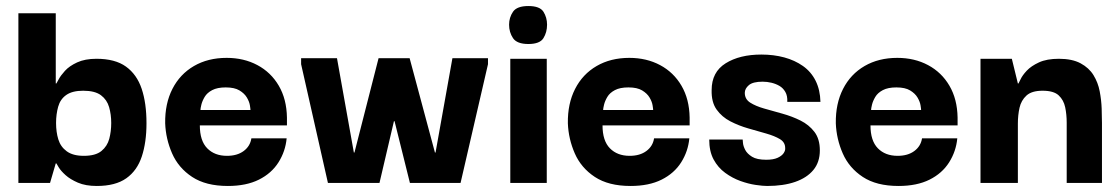

<svg xmlns="http://www.w3.org/2000/svg" viewBox="-20 -607 3713 637"><path d="M301 10Q264 10 238.5 -1Q213 -12 197.5 -26Q182 -40 175 -51.5Q168 -63 167 -65H165L146 0H41V-563H165V-330H167Q168 -331 174.5 -343.5Q181 -356 195.5 -372Q210 -388 236 -400Q262 -412 300 -412Q362 -412 398 -386Q434 -360 450 -312.5Q466 -265 466 -198Q466 -135 450.5 -88Q435 -41 399 -15.5Q363 10 301 10ZM258 -90Q297 -90 316.5 -106Q336 -122 342.5 -146.5Q349 -171 349 -199Q349 -227 342 -251.5Q335 -276 315 -291Q295 -306 256 -306Q220 -306 200 -292Q180 -278 173 -253Q166 -228 166 -199Q166 -169 173.5 -144.5Q181 -120 201.5 -105Q222 -90 258 -90Z M736 10Q663 10 617.5 -20Q572 -50 551 -98Q530 -146 528 -198Q527 -263 552 -312Q577 -361 623.5 -388Q670 -415 732 -415Q789 -415 834 -391Q879 -367 905 -322.5Q931 -278 932 -217Q932 -216 932 -206Q932 -196 932 -191H643Q643 -140 667.5 -115Q692 -90 733 -90Q767 -90 788.5 -106Q810 -122 814 -148H931Q927 -105 904 -68.5Q881 -32 839 -11Q797 10 736 10ZM645 -242H811Q811 -246 809 -258Q807 -270 799 -283.5Q791 -297 774.5 -307Q758 -317 729 -317Q701 -317 684 -308Q667 -299 659 -285.5Q651 -272 648 -259.5Q645 -247 645 -242Z M1068 0 979 -394V-414H1098L1154 -101H1156L1236 -414H1339L1423 -101H1425L1481 -414H1599V-394L1508 0H1340L1289 -205H1287L1239 0Z M1673 0V-412H1794V0ZM1733 -461Q1695 -461 1682 -480.5Q1669 -500 1669 -525Q1669 -549 1682 -568Q1695 -587 1733 -587Q1771 -587 1783 -568Q1795 -549 1795 -525Q1795 -500 1783 -480.5Q1771 -461 1733 -461Z M2072 10Q1999 10 1953.5 -20Q1908 -50 1887 -98Q1866 -146 1864 -198Q1863 -263 1888 -312Q1913 -361 1959.5 -388Q2006 -415 2068 -415Q2125 -415 2170 -391Q2215 -367 2241 -322.5Q2267 -278 2268 -217Q2268 -216 2268 -206Q2268 -196 2268 -191H1979Q1979 -140 2003.5 -115Q2028 -90 2069 -90Q2103 -90 2124.5 -106Q2146 -122 2150 -148H2267Q2263 -105 2240 -68.5Q2217 -32 2175 -11Q2133 10 2072 10ZM1981 -242H2147Q2147 -246 2145 -258Q2143 -270 2135 -283.5Q2127 -297 2110.5 -307Q2094 -317 2065 -317Q2037 -317 2020 -308Q2003 -299 1995 -285.5Q1987 -272 1984 -259.5Q1981 -247 1981 -242Z M2525 10Q2511 10 2487 6.5Q2463 3 2436.5 -6.5Q2410 -16 2386 -33.5Q2362 -51 2347.5 -78Q2333 -105 2333 -144H2444Q2444 -143 2445 -132.5Q2446 -122 2452.5 -109.5Q2459 -97 2475 -87Q2491 -77 2522 -77Q2546 -77 2560 -83.5Q2574 -90 2580 -99Q2586 -108 2585 -116Q2585 -135 2567.5 -145.5Q2550 -156 2522 -164Q2494 -172 2462.5 -181Q2431 -190 2403 -204.5Q2375 -219 2357.5 -243.5Q2340 -268 2341 -308Q2341 -368 2387.5 -397Q2434 -426 2506 -426Q2547 -426 2582 -416.5Q2617 -407 2644 -388Q2671 -369 2686 -339Q2701 -309 2702 -269H2592Q2593 -289 2585.5 -302Q2578 -315 2566 -322Q2554 -329 2539.5 -332.5Q2525 -336 2510 -336Q2478 -336 2464.5 -324.5Q2451 -313 2451 -299Q2451 -278 2469 -266.5Q2487 -255 2515 -247Q2543 -239 2575.5 -230Q2608 -221 2636 -207Q2664 -193 2682 -169.5Q2700 -146 2700 -108Q2700 -69 2678.5 -43Q2657 -17 2618 -3.5Q2579 10 2525 10Z M2961 10Q2888 10 2842.5 -20Q2797 -50 2776 -98Q2755 -146 2753 -198Q2752 -263 2777 -312Q2802 -361 2848.5 -388Q2895 -415 2957 -415Q3014 -415 3059 -391Q3104 -367 3130 -322.5Q3156 -278 3157 -217Q3157 -216 3157 -206Q3157 -196 3157 -191H2868Q2868 -140 2892.5 -115Q2917 -90 2958 -90Q2992 -90 3013.5 -106Q3035 -122 3039 -148H3156Q3152 -105 3129 -68.5Q3106 -32 3064 -11Q3022 10 2961 10ZM2870 -242H3036Q3036 -246 3034 -258Q3032 -270 3024 -283.5Q3016 -297 2999.5 -307Q2983 -317 2954 -317Q2926 -317 2909 -308Q2892 -299 2884 -285.5Q2876 -272 2873 -259.5Q2870 -247 2870 -242Z M3233 0V-412H3337L3357 -330H3359Q3360 -331 3366 -344Q3372 -357 3386.5 -372.5Q3401 -388 3427 -400Q3453 -412 3493 -412Q3537 -412 3565 -397Q3593 -382 3608 -357.5Q3623 -333 3628.5 -304Q3634 -275 3635 -247.5Q3636 -220 3636 -199V0H3519V-200Q3519 -227 3514 -251Q3509 -275 3492.5 -290.5Q3476 -306 3439 -306Q3403 -306 3385.5 -290Q3368 -274 3362.5 -249.5Q3357 -225 3357 -197V0Z"/></svg>

Font: Darker Grotesque ExtraBold
Style: Regular
Weight: 800
Designer: Gabriel Lam
Foundry: TypeRant
Version: Version 1.000;gftools[0.9.28]